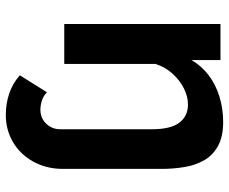

<svg xmlns="http://www.w3.org/2000/svg" viewBox="-82 -490 769 644"><g transform="rotate(90 302.0 -168.5)"><path d="M233 149 290 58Q302 70 318 75Q334 80 349 80Q367 80 381.5 71.5Q396 63 405 48Q414 33 414 14V-294Q414 -357 392 -386Q370 -415 331 -415Q304 -415 276.5 -401Q249 -387 227 -362.5Q205 -338 195 -306V0H61V-524H182V-427Q202 -461 233 -484.5Q264 -508 304.5 -520.5Q345 -533 390 -533Q439 -533 470.5 -515.5Q502 -498 518.5 -468.5Q535 -439 541 -402Q547 -365 547 -327V4Q547 60 522.5 104Q498 148 457 172Q416 196 366 196Q328 196 294 184.5Q260 173 233 149Z"/></g></svg>

Font: YasnoRaleway
Style: Bold
Weight: 700
Designer: Matt McInerney, Pablo Impallari, Rodrigo Fuenzalida
Foundry: Matt McInerney, Pablo Impallari, Rodrigo Fuenzalida
Version: Version 4.026